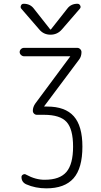

<svg xmlns="http://www.w3.org/2000/svg" viewBox="-20 -775 540 1025"><path d="M108.4 -474.6Q99.6 -474.6 92.3 -481.4Q85 -488.3 85 -497.1Q85 -505.9 91.8 -512.7Q98.6 -519.5 108.4 -519.5H392.6Q401.4 -519.5 408.2 -512.7Q415 -505.9 415 -497.1Q415 -473.6 402.3 -457L216.8 -209Q216.8 -208 216.3 -208Q215.8 -208 215.8 -207Q215.8 -206.1 216.8 -206.1H232.4Q328.1 -206.1 374 -154.3Q419.9 -102.5 419.9 7.8Q419.9 123 372.6 176.8Q325.2 230.5 227.5 230.5Q168.9 230.5 120.1 209Q94.7 197.3 94.7 169.9Q94.7 161.1 103.5 156.7Q112.3 152.3 119.1 157.2Q170.9 185.5 219.7 184.6Q298.8 184.6 334.5 143.1Q370.1 101.6 370.1 7.8Q370.1 -85.9 335.4 -124Q300.8 -162.1 214.8 -162.1H176.8Q168 -162.1 161.6 -168.5Q155.3 -174.8 155.3 -183.6Q155.3 -203.1 168 -221.7L353.5 -471.7V-472.7L355.5 -473.6Q355.5 -474.6 353.5 -474.6ZM338.9 -728.5Q358.4 -754.9 393.6 -754.9Q403.3 -754.9 408.2 -745.6Q413.1 -736.3 406.2 -728.5L311.5 -619.1Q287.1 -589.8 249.5 -589.8Q211.9 -589.8 188.5 -619.1L93.8 -728.5Q87.9 -735.4 91.8 -745.1Q95.7 -754.9 106.4 -754.9Q141.6 -754.9 161.1 -728.5L248 -618.2Q249 -617.2 250 -617.2L252 -618.2Z"/></svg>

Font: Rounded-X Mgen+ 1m light
Style: Regular
Weight: 200
Designer: [Source Han Sans]
Ryoko NISHIZUKA  (kana & ideographs); Paul D. Hunt (Latin, Greek & Cyrillic); Wenlong ZHANG  (bopomofo
Version: Version 1.059.20150602